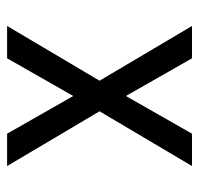

<svg xmlns="http://www.w3.org/2000/svg" viewBox="-30 -530 560 540"><g transform="rotate(-90 250.0 -260.0)"><path d="M53 0 207 -260 53 -520H144L250 -334L356 -520H447L293 -260L447 0H356L250 -186L144 0Z"/></g></svg>

Font: Iosevka Algr
Style: Regular
Weight: 400
Monospace: yes
Designer: Belleve Invis
Foundry: Belleve Invis
Version: Version 26.0.2; ttfautohint (v1.8.3)